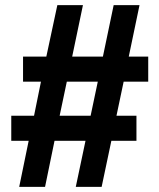

<svg xmlns="http://www.w3.org/2000/svg" viewBox="-20 -718 623 750"><path d="M55 12 92 -168H24V-266H113L140 -399H70V-497H161L204 -698H304L262 -497H382L424 -698H525L483 -497H559V-399H463L435 -266H513V-168H415L377 12H276L314 -168H193L156 12ZM213 -266H334L362 -399H241Z"/></svg>

Font: Archivo Variable SemiBold
Style: Regular
Weight: 600
Designer: Hector Gatti
Foundry: Omnibus-Type
Version: Version 2.001